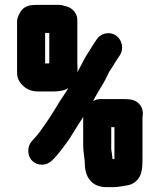

<svg xmlns="http://www.w3.org/2000/svg" viewBox="-20 -702 655 787"><path d="M328 -23C331 30 361 65 416 65H445C454 65 462 64 469 63C498 58 516 59 536 42C560 22 564 -7 564 -49V-221C565 -224 565 -226 565 -229C567 -244 564 -259 554 -272C539 -292 517 -296 485 -296H392C382 -296 372 -293 362 -288L370 -304C388 -337 404 -358 420 -392C425 -403 429 -411 432 -414C441 -427 453 -449 463 -463L471 -475C490 -504 479 -540 456 -556C427 -576 391 -564 376 -540L368 -528C358 -514 348 -495 338 -481C327 -465 309 -426 297 -406C299 -419 297 -429 297 -441V-621C297 -651 271 -675 243 -678C236 -681 229 -682 222 -682H129C96 -682 76 -674 63 -652C54 -637 49 -623 50 -610V-403C50 -389 54 -377 61 -366C77 -343 101 -327 136 -327H195C220 -327 244 -330 260 -341C255 -332 250 -324 245 -317C219 -280 195 -234 168 -197C153 -175 135 -149 118 -132L111 -124C90 -101 91 -63 113 -42C136 -20 173 -23 194 -45L202 -53C223 -74 243 -104 262 -129C276 -150 300 -191 315 -213L321 -223V-107C321 -74 328 -53 328 -23ZM442 -50 441 -52 439 -70C438 -77 437 -84 436 -90V-181H449V-50ZM182 -567V-442H165V-567Z"/></svg>

Font: Electronic
Style: UltHv
Weight: 900
Version: Version 1.011